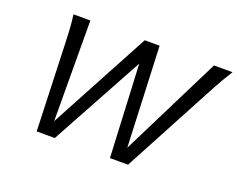

<svg xmlns="http://www.w3.org/2000/svg" viewBox="-111 -896 1350 1094"><g transform="rotate(20 564.0 -349.5)"><path d="M749.5 0H693.4L698.7 -62L1016.1 -698.7H1128.4Q1109.4 -668.9 1087.6 -631.3Q1065.9 -593.8 1028.8 -523.9ZM639.6 0 609.4 -624.5 601.1 -698.7H686.5L713.4 -62L693.4 0ZM305.2 0H254.4V-62L596.2 -698.7H686.5ZM266.6 -698.7 269 -62 254.4 0H195.3L176.8 -523.9Q174.3 -592.3 171.4 -631.3Q168.5 -670.4 164.1 -698.7Z"/></g></svg>

Font: Andika
Style: Italic
Weight: 400
Italic angle: -14°
Designer: Victor Gaultney, Annie Olsen, Julie Remington, Don Collingsworth, Eric Hays, Becca Hirsbrunner
Foundry: SIL International
Version: Version 6.101